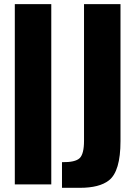

<svg xmlns="http://www.w3.org/2000/svg" viewBox="-20 -899 660 936"><path d="M282.2 16.6V-108.4Q346.7 -107.4 368.2 -127.9Q389.6 -148.4 389.6 -212.4V-878.9H567.4V-210.9Q567.4 -63.5 510.7 -19.5Q464.4 16.6 369.6 16.6ZM52.2 0V-878.9H230V0Z"/></svg>

Font: Oswald-Bold
Style: Bold
Weight: 700
Designer: vernon adams
Foundry: vernon adams
Version: Version 2.002; ttfautohint (v0.92.18-e454-dirty) -l 8 -r 50 